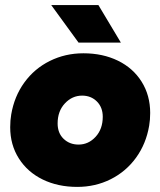

<svg xmlns="http://www.w3.org/2000/svg" viewBox="-20 -721 629 753"><path d="M20 -222Q20 -249 24 -272Q36 -343 75.5 -397.5Q115 -452 175.5 -482Q236 -512 307 -512Q383 -512 442.5 -483Q502 -454 535.5 -400.5Q569 -347 569 -278Q569 -251 565 -228Q553 -157 513.5 -102.5Q474 -48 414 -18Q354 12 283 12Q207 12 147.5 -17Q88 -46 54 -99.5Q20 -153 20 -222ZM288 -154Q327 -154 355 -184.5Q383 -215 383 -263Q383 -300 360 -323Q337 -346 302 -346Q263 -346 234.5 -315.5Q206 -285 206 -237Q206 -199 229.5 -176.5Q253 -154 288 -154ZM181 -701H366L454 -554H288Z"/></svg>

Font: Oak Sans Black
Style: Italic
Weight: 900
Italic angle: -9.5°
Foundry: Erik Kennedy, Walven
Version: Version 1.000